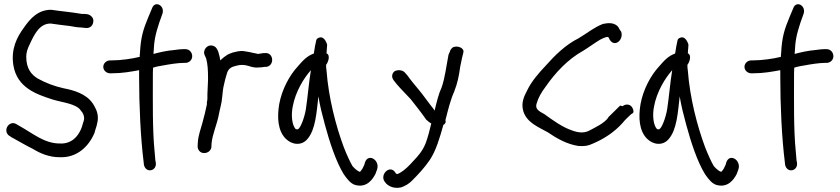

<svg xmlns="http://www.w3.org/2000/svg" viewBox="-20 -741 4036 922"><path d="M435 -108C440 -124 450 -151 450 -175C450 -205 436 -227 425 -245L424 -246C393 -291 333 -308 286 -317C240 -327 199 -343 161 -364C130 -383 106 -412 106 -469C106 -490 113 -509 123 -529C146 -579 171 -628 223 -628C250 -624 290 -619 316 -616C328 -614 351 -609 370 -609C375 -608 386 -607 388 -607C412 -603 426 -618 428 -636C429 -644 428 -652 422 -659C409 -676 389 -674 374 -674C322 -683 272 -687 226 -694H225C164 -694 126 -654 94 -607C62 -564 32 -506 44 -429C61 -319 157 -288 230 -264C280 -248 347 -244 369 -209C379 -199 384 -184 384 -174C384 -170 384 -165 381 -157V-156L380 -155C366 -93 328 -48 266 -52C192 -52 136 -102 72 -137L60 -144C26 -167 -10 -115 24 -89H25L38 -80H39C68 -64 103 -43 138 -26C172 -5 215 14 266 14C349 18 408 -38 435 -106Z M516 -451H509C490 -451 476 -436 476 -420C476 -402 492 -389 509 -389H517C567 -389 610 -397 648 -404V-371C648 -234 655 -80 670 39L671 49V50C680 93 735 81 728 39L726 29C725 25 725 7 722 -18C712 -118 714 -254 714 -369C714 -385 714 -400 715 -416C729 -421 747 -424 765 -427C791 -432 835 -439 861 -439H870C887 -439 903 -452 903 -471C903 -489 890 -505 870 -505H861C844 -505 819 -501 819 -501C781 -498 747 -490 717 -482C720 -551 727 -577 745 -633L760 -675C773 -714 724 -741 710 -701L692 -658C668 -600 656 -564 652 -485C651 -480 651 -474 651 -468C615 -459 561 -451 516 -451Z M1260 -420C1300 -427 1294 -491 1252 -486H1244C1236 -484 1230 -484 1218 -482C1217 -482 1214 -483 1211 -484L1195 -487C1187 -489 1179 -491 1172 -492L1154 -495C1132 -499 1113 -492 1099 -489H1098L1080 -482H1079C1065 -474 1051 -464 1038 -451C1034 -472 1028 -511 1008 -519C978 -534 951 -501 963 -476C966 -467 969 -465 971 -456C977 -433 979 -403 979 -371C979 -358 979 -345 978 -336V-335C978 -318 976 -305 976 -289V-272C976 -266 976 -265 975 -258C972 -243 973 -248 974 -242C968 -212 960 -180 952 -151C944 -122 932 -90 930 -58L929 -38C929 -24 939 -6 960 -6C979 -6 992 -18 995 -33V-34L996 -53C1000 -95 1020 -139 1030 -186V-187C1035 -215 1045 -245 1047 -275C1049 -295 1051 -317 1055 -332L1061 -358L1069 -386C1075 -409 1088 -419 1110 -424L1122 -427C1134 -430 1149 -430 1163 -427C1176 -425 1195 -414 1221 -417C1231 -417 1240 -418 1252 -420Z M1548 -485C1549 -498 1550 -514 1551 -526C1547 -542 1533 -569 1512 -560C1505 -558 1501 -554 1499 -549C1496 -536 1490 -508 1487 -484C1454 -472 1435 -451 1410 -422C1370 -379 1334 -312 1321 -242C1310 -177 1314 -113 1352 -75C1381 -46 1427 -39 1456 -73C1496 -119 1500 -202 1509 -278C1516 -234 1528 -187 1540 -143C1562 -61 1594 37 1631 96C1649 122 1664 140 1685 147C1742 163 1770 119 1783 94L1791 72C1806 25 1741 -12 1730 49L1721 68C1718 73 1710 85 1707 84L1706 83H1705C1701 82 1688 74 1673 57C1660 35 1646 4 1631 -34C1593 -136 1558 -270 1548 -402C1546 -413 1546 -421 1546 -430C1553 -437 1570 -475 1548 -485ZM1473 -404C1463 -344 1458 -277 1449 -218C1443 -178 1421 -118 1408 -120C1407 -120 1404 -120 1400 -121C1382 -140 1377 -188 1386 -231C1399 -300 1438 -365 1473 -404Z M2162 -303V-304C2177 -341 2184 -377 2190 -421L2199 -464L2205 -488V-489C2211 -510 2178 -524 2155 -514C2139 -501 2141 -492 2140 -492L2134 -479C2123 -423 2117 -368 2101 -322C2086 -290 2077 -251 2067 -210C2067 -210 2065 -213 2064 -214V-215C2058 -223 2051 -231 2043 -242L2019 -274C2011 -286 2001 -297 1991 -310C1972 -333 1954 -354 1937 -378L1922 -395C1909 -406 1888 -406 1875 -399C1863 -390 1858 -372 1870 -356L1885 -337C1907 -311 1930 -289 1952 -265L1981 -228C1994 -211 2013 -187 2025 -169V-168C2034 -161 2038 -155 2051 -148C2043 -114 2035 -83 2024 -53C2009 -16 1989 7 1964 33C1946 53 1925 75 1902 88V89H1901C1896 92 1890 94 1887 95L1881 92C1856 44 1802 96 1827 131L1834 140C1848 154 1872 166 1905 159H1906C1927 152 1947 139 1959 126C1989 96 2018 65 2044 27C2074 -18 2092 -80 2109 -141C2114 -144 2120 -150 2120 -155C2120 -159 2120 -161 2119 -164C2131 -211 2144 -265 2162 -303Z M2493 -207C2510 -151 2568 -130 2610 -106C2651 -78 2702 -48 2758 -40H2759C2788 -38 2805 -41 2826 -51C2876 -72 2928 -104 2969 -150C2981 -165 2994 -177 3010 -192C3016 -195 3022 -199 3022 -204C3022 -218 3013 -239 2991 -239C2982 -239 2975 -235 2969 -231L2958 -234C2939 -216 2920 -197 2901 -178V-176C2880 -148 2842 -131 2806 -112C2782 -101 2755 -104 2726 -115C2681 -130 2634 -164 2594 -193C2568 -207 2550 -217 2556 -241C2564 -270 2579 -297 2599 -323C2647 -393 2708 -457 2780 -497C2808 -514 2836 -535 2861 -550C2872 -556 2885 -562 2897 -564C2899 -562 2902 -562 2904 -560V-558C2926 -507 2977 -547 2963 -589C2956 -596 2953 -607 2946 -615C2926 -634 2899 -631 2875 -626C2831 -609 2796 -579 2758 -557C2696 -526 2645 -476 2599 -424C2566 -389 2532 -350 2511 -306C2497 -279 2481 -247 2493 -207Z M3283 -485C3284 -498 3285 -514 3286 -526C3282 -542 3268 -569 3247 -560C3240 -558 3236 -554 3234 -549C3231 -536 3225 -508 3222 -484C3189 -472 3170 -451 3145 -422C3105 -379 3069 -312 3056 -242C3045 -177 3049 -113 3087 -75C3116 -46 3162 -39 3191 -73C3231 -119 3235 -202 3244 -278C3251 -234 3263 -187 3275 -143C3297 -61 3329 37 3366 96C3384 122 3399 140 3420 147C3477 163 3505 119 3518 94L3526 72C3541 25 3476 -12 3465 49L3456 68C3453 73 3445 85 3442 84L3441 83H3440C3436 82 3423 74 3408 57C3395 35 3381 4 3366 -34C3328 -136 3293 -270 3283 -402C3281 -413 3281 -421 3281 -430C3288 -437 3305 -475 3283 -485ZM3208 -404C3198 -344 3193 -277 3184 -218C3178 -178 3156 -118 3143 -120C3142 -120 3139 -120 3135 -121C3117 -140 3112 -188 3121 -231C3134 -300 3173 -365 3208 -404Z M3595 -451H3588C3569 -451 3555 -436 3555 -420C3555 -402 3571 -389 3588 -389H3596C3646 -389 3689 -397 3727 -404V-371C3727 -234 3734 -80 3749 39L3750 49V50C3759 93 3814 81 3807 39L3805 29C3804 25 3804 7 3801 -18C3791 -118 3793 -254 3793 -369C3793 -385 3793 -400 3794 -416C3808 -421 3826 -424 3844 -427C3870 -432 3914 -439 3940 -439H3949C3966 -439 3982 -452 3982 -471C3982 -489 3969 -505 3949 -505H3940C3923 -505 3898 -501 3898 -501C3860 -498 3826 -490 3796 -482C3799 -551 3806 -577 3824 -633L3839 -675C3852 -714 3803 -741 3789 -701L3771 -658C3747 -600 3735 -564 3731 -485C3730 -480 3730 -474 3730 -468C3694 -459 3640 -451 3595 -451Z"/></svg>

Font: Stray Cat
Style: ExBdCn
Weight: 800
Version: Version 1.0